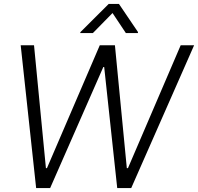

<svg xmlns="http://www.w3.org/2000/svg" viewBox="-20 -958 1009 978"><path d="M164.1 0 85.4 -727.5H153.3L213.9 -101.6H219.2L488.3 -727.5H565.4L626 -101.6H631.8L900.4 -727.5H968.8L648.4 0H577.1L510.7 -616.7H506.3L235.4 0ZM621.1 -789.6 553.2 -891.6 453.1 -789.6H388.7L389.6 -794.4L533.7 -938H585.9L683.1 -794.4L682.1 -789.6Z"/></svg>

Font: Inter Tight Light
Style: Italic
Weight: 300
Italic angle: -9.39999°
Designer: Rasmus Andersson
Foundry: rsms
Version: Version 3.004